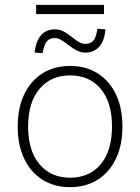

<svg xmlns="http://www.w3.org/2000/svg" viewBox="-20 -764 578 792"><path d="M269 8Q203 8 154.5 -23Q106 -54 79.5 -110Q53 -166 53 -242Q53 -318 79.5 -374Q106 -430 154.5 -461Q203 -492 269 -492Q335 -492 383.5 -461Q432 -430 458.5 -374Q485 -318 485 -242Q485 -166 458.5 -110Q432 -54 383.5 -23Q335 8 269 8ZM269 -31Q349 -31 395.5 -86.5Q442 -142 442 -242Q442 -342 395.5 -397.5Q349 -453 269 -453Q190 -453 143 -397.5Q96 -342 96 -242Q96 -142 143 -86.5Q190 -31 269 -31ZM129 -706V-744H409V-706ZM156 -545 123 -547Q126 -579 137 -600.5Q148 -622 165.5 -632.5Q183 -643 206 -643Q223 -643 239.5 -635.5Q256 -628 278 -610Q297 -595 308.5 -589Q320 -583 332 -583Q355 -583 366 -597.5Q377 -612 382 -645L415 -643Q411 -595 389 -571Q367 -547 333 -547Q315 -547 298.5 -555Q282 -563 260 -580Q242 -594 230 -600.5Q218 -607 206 -607Q184 -607 172.5 -592.5Q161 -578 156 -545Z"/></svg>

Font: Nunito Sans 12pt ExtraLight ExtraLight
Style: Regular
Weight: 250
Version: Version 3.101;gftools[0.9.27]